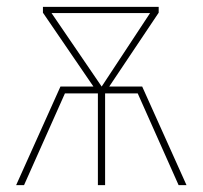

<svg xmlns="http://www.w3.org/2000/svg" viewBox="-20 -539 591 559"><path d="M394 -287 523 0H500L381 -267H286V0H265V-267H169L50 0H27L156 -287H252L105 -502V-519H442V-502L298 -287ZM130 -501 276 -287 417 -501Z"/></svg>

Font: Fira Sans Condensed Thin
Style: Regular
Weight: 250
Width: 3
Designer: Carrois Corporate & Edenspiekermann AG
Foundry: Carrois Corporate GbR & Edenspiekermann AG
Version: Version 4.203